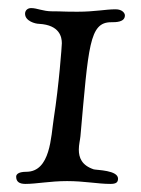

<svg xmlns="http://www.w3.org/2000/svg" viewBox="-20 -451 349 475"><path d="M20 -14C20 -2 27 4 43 4C70 4 104 -3 146 -3C189 -3 222 4 253 4C266 4 272 1 272 -9C272 -30 220 -30 212 -32C182 -42 175 -61 175 -81C175 -93 178 -104 179 -114C199 -338 201 -396 255 -396C267 -396 289 -396 289 -413C289 -418 283 -428 266 -428C241 -428 215 -422 172 -422C132 -422 138 -423 109 -423C86 -423 72 -431 57 -431C48 -431 42 -425 42 -417C42 -399 67 -392 77 -392C128 -389 133 -359 133 -344C133 -338 126 -241 113 -158C106 -113 105 -26 45 -26C23 -26 20 -18 20 -14Z"/></svg>

Font: OFL Sorts Mill Goudy
Style: Italic
Weight: 500
Italic angle: -6°
Version: Version 003.000